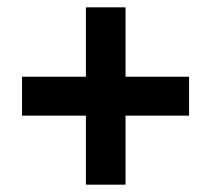

<svg xmlns="http://www.w3.org/2000/svg" viewBox="-20 -615 576 523"><path d="M322 -406H495V-300H322V-112H214V-300H40V-406H214V-595H322Z"/></svg>

Font: Noto Sans SemiCondensed
Style: Regular
Weight: 400
Width: 4
Version: Version 2.013